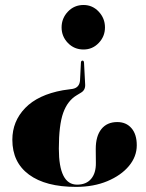

<svg xmlns="http://www.w3.org/2000/svg" viewBox="-20 -606 584 770"><path d="M321.5 -268Q323 -245 305 -234.5L288.5 -224.5Q251 -202.5 233.5 -153.5Q216 -104.5 216 -10Q216 134.5 289 134.5Q326 134.5 345.5 111.2Q365 88 364.5 47.5L364 -8.5Q364 -60 386.5 -88.2Q409 -116.5 450.5 -116.5Q486 -116.5 507.2 -92Q528.5 -67.5 528.5 -23.5Q528.5 22 497 59.8Q465.5 97.5 410.5 120.5Q355.5 143.5 285 143.5Q163 143.5 96.2 94.2Q29.5 45 29.5 -45.5Q29.5 -119.5 81 -172.8Q132.5 -226 232 -244L271 -249.5Q299 -254.5 301 -284.5L304.5 -354.5Q305 -363 311 -363Q316.5 -363 317 -354ZM315 -586Q351 -586 376 -559.2Q401 -532.5 401 -496Q401 -460 376 -433.8Q351 -407.5 315 -407.5Q277.5 -407.5 252.2 -433.8Q227 -460 227 -496Q227 -532.5 252.2 -559.2Q277.5 -586 315 -586Z"/></svg>

Font: Fraunces 144pt S000
Style: Bold
Weight: 700
Version: Version 1.000; ttfautohint (v1.8.3)